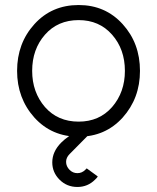

<svg xmlns="http://www.w3.org/2000/svg" viewBox="-20 -532 624 764"><path d="M369 170 325 138Q324 139 322.5 140.5Q321 142 319 144Q306 157 288 157Q270 157 257 144Q243 130 243 112Q243 95 257 81L349 -12H291Q248 11 224 35Q188 71 188 114Q188 154 217 183Q246 212 288 212Q329 212 358 183Q361 180 364 177Q367 174 369 170ZM293 -452Q375 -452 426 -394Q477 -336 477 -250Q477 -165 426 -106Q375 -48 293 -48Q210 -48 159 -106Q108 -165 108 -250Q108 -336 159 -394Q210 -452 293 -452ZM293 -512Q186 -512 117 -436Q48 -360 48 -250Q48 -141 117 -64Q186 12 293 12Q399 12 468 -64Q537 -141 537 -250Q537 -360 468 -436Q399 -512 293 -512Z"/></svg>

Font: Unageo Variable
Style: Regular
Weight: 300
Designer: Richard Sepsi
Foundry: Richard Sepsi
Version: Version 2.200